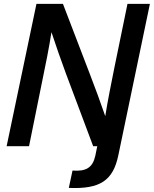

<svg xmlns="http://www.w3.org/2000/svg" viewBox="-20 -750 789 985"><path d="M587 47 749 -730H634L567 -404C552 -329 532 -231 520 -154C495 -226 469 -298 441 -370L303 -730H167L14 0H129L197 -336C213 -413 232 -506 244 -585C267 -515 292 -444 317 -376L458 0H479L469 49C455 112 420 130 352 125L333 214C494 221 560 176 587 47Z"/></svg>

Font: Nacelle SemiBold
Style: Italic
Weight: 600
Italic angle: -12°
Designer: Sora Sagano
Foundry: Sora Sagano
Version: Version 1.000;FEAKit 1.0